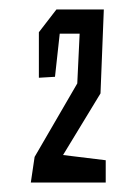

<svg xmlns="http://www.w3.org/2000/svg" viewBox="-20 -730 288 405"><path d="M203 -392V-345H45L53 -399L143 -554L148 -659H106L96 -568L62 -566V-662L99 -710H199L192 -533L113 -403Z"/></svg>

Font: Bahiana
Style: Regular
Weight: 400
Designer: Pablo Cosgaya & Dani Raskovsky
Foundry: Pablo Cosgaya & Dani Raskovsky
Version: Version 1.005